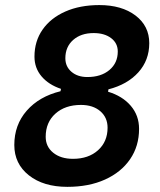

<svg xmlns="http://www.w3.org/2000/svg" viewBox="-20 -723 626 753"><path d="M244.1 9.8Q150.4 9.8 93.3 -35.4Q36.1 -80.6 36.1 -154.3Q36.1 -233.4 85 -289.1Q133.8 -344.7 217.3 -365.2L219.2 -374.5Q170.9 -390.6 143.1 -423.3Q115.2 -456.1 115.2 -501Q115.2 -561.5 147 -606.9Q178.7 -652.3 236.1 -677.7Q293.5 -703.1 369.6 -703.1Q457.5 -703.1 511.5 -662.1Q565.4 -621.1 565.4 -553.7Q565.4 -486.8 522.5 -439.2Q479.5 -391.6 405.3 -372.6L403.8 -363.3Q460.4 -346.2 492.9 -308.1Q525.4 -270 525.4 -217.8Q525.4 -149.9 490.2 -98.6Q455.1 -47.4 391.8 -18.8Q328.6 9.8 244.1 9.8ZM266.1 -100.1Q327.1 -100.1 364.5 -133.8Q401.9 -167.5 401.9 -222.2Q401.9 -262.2 373.3 -286.9Q344.7 -311.5 297.4 -311.5Q235.4 -311.5 197.3 -277.3Q159.2 -243.2 159.2 -186.5Q159.2 -147.9 188.7 -124Q218.3 -100.1 266.1 -100.1ZM322.8 -420.9Q376.5 -420.9 409.2 -448.5Q441.9 -476.1 441.9 -521Q441.9 -553.7 415.8 -573.5Q389.6 -593.3 347.2 -593.3Q297.4 -593.3 266.8 -566.2Q236.3 -539.1 236.3 -494.6Q236.3 -461.9 260.3 -441.4Q284.2 -420.9 322.8 -420.9Z"/></svg>

Font: Cascadia Code PL SemiBold
Style: Italic
Weight: 600
Italic angle: -10°
Monospace: yes
Designer: Aaron Bell
Foundry: Saja Typeworks
Version: Version 2404.023; ttfautohint (v1.8.4)